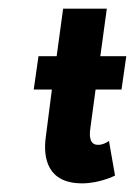

<svg xmlns="http://www.w3.org/2000/svg" viewBox="-20 -416 315 444"><path d="M111 -286H69L58 -209H100L86 -100C79 -50 90 8 170 8C211 8 246 -10 246 -10L232 -90C232 -90 220 -81 207 -81C191 -81 185 -94 189 -120L201 -209H261L272 -286H212L227 -396H126Z"/></svg>

Font: Hussar Tani
Style: Kurs
Weight: 700
Foundry: Cannot Into Space Fonts
Version: Version 0.92